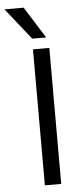

<svg xmlns="http://www.w3.org/2000/svg" viewBox="-100 -915 406 948"><g transform="rotate(-5 103.5 -441.5)"><path d="M164 0H83V-674H164ZM153 -727H84L-40 -883H55Z"/></g></svg>

Font: Hind Siliguri
Style: Regular
Weight: 400
Designer: Jyotish Sonowal
Foundry: Indian Type Foundry
Version: Version 1.000;PS 1.0;hotconv 1.0.86;makeotf.lib2.5.63406; tt